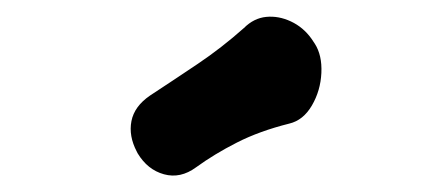

<svg xmlns="http://www.w3.org/2000/svg" viewBox="-20 -781 540 233"><path d="M218 -578Q199 -564 179 -569.5Q159 -575 147 -595L146 -597Q136 -616 139.5 -634Q143 -652 162 -665Q191 -684 220 -703.5Q249 -723 276 -747Q288 -759 303 -760.5Q318 -762 333 -755Q348 -748 358 -734L362 -728Q371 -714 370 -692.5Q369 -671 358.5 -653Q348 -635 331 -631Q295 -622 267.5 -608Q240 -594 218 -578Z"/></svg>

Font: Winky Sans SemiBold
Style: Regular
Weight: 600
Designer: Simon Atzbach
Foundry: typofactur
Version: Version 1.205